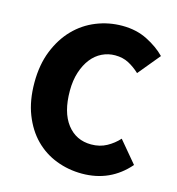

<svg xmlns="http://www.w3.org/2000/svg" viewBox="-113 -856 893 967"><g transform="rotate(15 333.5 -372.0)"><path d="M401 14Q330 14 266.5 -10.5Q203 -35 155.5 -83Q108 -131 80 -202.5Q52 -274 52 -368Q52 -461 81 -533.5Q110 -606 158.5 -656Q207 -706 271.5 -732Q336 -758 407 -758Q480 -758 537.5 -729Q595 -700 633 -661L539 -547Q511 -573 480.5 -589Q450 -605 410 -605Q374 -605 342 -589.5Q310 -574 286.5 -544Q263 -514 249 -471Q235 -428 235 -374Q235 -262 282 -201Q329 -140 408 -140Q453 -140 488.5 -159.5Q524 -179 550 -208L644 -96Q549 14 401 14Z"/></g></svg>

Font: Kinto Sans Black
Style: Regular
Weight: 900
Designer: Authors: Ryoko NISHIZUKA  (kana & ideographs); Paul D. Hunt (Latin, Greek & Cyrillic); Wenlong ZHANG  (bopomofo); Sandol
Foundry: Adobe Systems Incorporated, ookami Inc.
Version: Version 0.001